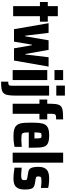

<svg xmlns="http://www.w3.org/2000/svg" viewBox="1166 -2110 1241 3614"><g transform="rotate(90 1787.0 -303.5)"><path d="M96 70V-434H18V-582H96V-771H286V-582H388V-434H286V70Z M530 54 417 -597H599L652 -158H664L739 -597H919L997 -158H1006L1058 -597H1234L1120 54H890L832 -282H821L764 54Z M1299 79V-572H1487V79ZM1299 -708V-871H1487V-708Z M1518 297V163Q1555 163 1571.5 155.5Q1588 148 1591 133Q1594 118 1594 97V-607H1780V26Q1780 119 1769 173Q1758 227 1730 253.5Q1702 280 1650 288.5Q1598 297 1518 297ZM1592 -742V-904H1780V-742Z M1933 79V-425H1854V-572H1933V-605Q1933 -677 1938.5 -725.5Q1944 -774 1959.5 -803Q1975 -832 2008 -847Q2041 -862 2094.5 -866.5Q2148 -871 2228 -871V-739Q2192 -739 2171 -736.5Q2150 -734 2139.5 -725Q2129 -716 2125.5 -696.5Q2122 -677 2122 -642V-572H2228V-425H2122V79Z M2587 -331Q2587 -378 2585 -404Q2583 -430 2579 -444Q2575 -458 2562 -461.5Q2549 -465 2531 -465Q2511 -465 2499 -460.5Q2487 -456 2482 -441.5Q2477 -427 2475 -400Q2473 -373 2473 -331ZM2545 64Q2469 64 2421.5 51.5Q2374 39 2347 12Q2320 -15 2307.5 -54.5Q2295 -94 2292 -149Q2289 -204 2289 -271Q2289 -362 2295.5 -425.5Q2302 -489 2325 -529.5Q2348 -570 2397 -589Q2446 -608 2531 -608Q2600 -608 2643.5 -596.5Q2687 -585 2712 -560.5Q2737 -536 2746.5 -496.5Q2756 -457 2758.5 -401Q2761 -345 2761 -271V-224H2473Q2473 -176 2476.5 -148Q2480 -120 2490.5 -106Q2501 -92 2524 -88.5Q2547 -85 2588 -85Q2607 -85 2630.5 -85.5Q2654 -86 2683.5 -88Q2713 -90 2745 -92V44Q2722 48 2689.5 53.5Q2657 59 2619.5 61.5Q2582 64 2545 64Z M2854 79V-871H3042V79Z M3338 64Q3306 64 3269.5 61Q3233 58 3198 53Q3163 48 3137 44V-91Q3158 -90 3176.5 -88Q3195 -86 3212.5 -85Q3230 -84 3246.5 -82.5Q3263 -81 3277 -81Q3314 -81 3334 -85.5Q3354 -90 3362.5 -102Q3371 -114 3371 -139Q3371 -162 3369 -173Q3367 -184 3355.5 -189Q3344 -194 3320 -198L3211 -216Q3179 -222 3159 -243Q3139 -264 3130 -305Q3121 -346 3121 -410Q3121 -465 3136 -503.5Q3151 -542 3178 -565Q3205 -588 3246.5 -598Q3288 -608 3342 -608Q3372 -608 3405 -605.5Q3438 -603 3468 -599Q3498 -595 3518 -589V-452Q3492 -457 3468.5 -458.5Q3445 -460 3424 -461.5Q3403 -463 3386 -463Q3355 -463 3337 -460Q3319 -457 3310.5 -446Q3302 -435 3302 -411Q3302 -390 3304 -379Q3306 -368 3315.5 -363Q3325 -358 3344 -354L3437 -339Q3473 -333 3498.5 -317Q3524 -301 3536 -262.5Q3548 -224 3548 -150Q3548 -87 3534.5 -46.5Q3521 -6 3495 19Q3469 44 3430 54Q3391 64 3338 64Z"/></g></svg>

Font: Farlight84_Sys_V01
Style: Bold
Weight: 700
Designer: Monotype Design Team, Nadine Chahine and Nizar Qandah
Foundry: Monotype Imaging Inc.
Version: Version 2.004;October 31, 2024;FontCreator 14.0.0.2814 64-bi